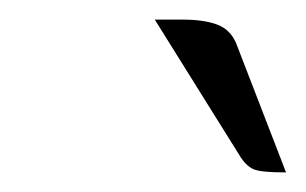

<svg xmlns="http://www.w3.org/2000/svg" viewBox="-20 -740 312 196"><path d="M226 -579 138 -720H166Q188 -720 201.5 -715Q215 -710 221 -696L272 -564Q247 -564 239.5 -567Q232 -570 226 -579Z"/></svg>

Font: K2D Thin
Style: Italic
Weight: 100
Italic angle: -10°
Designer: Katatrad Aksorn Co.,Ltd.
Foundry: Cadson Demak Co.,Ltd.
Version: Version 1.000; ttfautohint (v1.6)